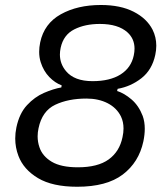

<svg xmlns="http://www.w3.org/2000/svg" viewBox="-20 -718 647 750"><path d="M281.5 11.5Q185 11.5 128.5 -22.2Q72 -56 52 -109Q39.5 -142 39.5 -177Q39.5 -198.5 44 -220Q55.5 -275 85.5 -307.2Q115.5 -339.5 152 -355.2Q188.5 -371 219.5 -376.5L221 -384.5Q195 -394 172.5 -417.2Q150 -440.5 139 -475Q133 -494 133 -515.5Q133 -533 137 -552.5Q152.5 -626 217.5 -662.2Q282.5 -698.5 374 -698.5Q450.5 -698.5 502 -672.2Q553.5 -646 576 -602Q590.5 -573 590.5 -539.5Q590.5 -522 586.5 -503.5Q574 -445 532.5 -412.5Q491 -380 439.5 -371L437.5 -362.5Q465 -354 493.5 -329.8Q522 -305.5 537.5 -265Q545.5 -242.5 545.5 -215Q545.5 -192 540 -165.5Q522.5 -84 459.5 -36.2Q396.5 11.5 281.5 11.5ZM341.5 -401Q409.5 -401 451 -427.2Q492.5 -453.5 502.5 -501.5Q505.5 -515.5 505.5 -528Q505.5 -566.5 478 -591.5Q441.5 -624.5 370 -624.5Q312 -624.5 270 -603.2Q228 -582 217 -531.5Q214 -517.5 214 -505Q214 -468.5 238 -440Q270.5 -401 341.5 -401ZM284 -64.5Q362 -64.5 404.5 -95.2Q447 -126 458.5 -182Q462.5 -200 462.5 -216Q462.5 -242 452.5 -263Q436 -296.5 400.5 -314.8Q365 -333 317.5 -333Q247 -333 195.8 -308.8Q144.5 -284.5 130.5 -217Q127 -201 127 -185.5Q127 -163.5 134 -143Q145.5 -108 182 -86.2Q218.5 -64.5 284 -64.5Z"/></svg>

Font: Heraclito
Style: Italic
Weight: 400
Italic angle: -12°
Designer: Kostas Bartsokas (font) & Cristiano Sobral (main changes)
Foundry: Kostas Bartsokas (font) & Cristiano Sobral (main changes)
Version: Version 1.00;July 8, 2020;FontCreator 13.0.0.2655 64-bit